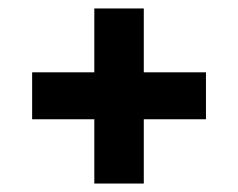

<svg xmlns="http://www.w3.org/2000/svg" viewBox="-20 -551 563 454"><path d="M203 -117V-531H320V-117ZM56 -269V-380H467V-269Z"/></svg>

Font: Bricolage Grotesque 24pt
Style: Bold
Weight: 700
Designer: Mathieu Triay
Foundry: Atelier Triay
Version: Version 1.001;gftools[0.9.33.dev8+g029e19f]